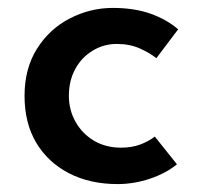

<svg xmlns="http://www.w3.org/2000/svg" viewBox="-20 -454 505 485"><path d="M427 -39Q399 -16 358.5 -2.5Q318 11 277 11Q207 11 154 -16.5Q101 -44 71.5 -93.5Q42 -143 42 -212Q42 -281 73.5 -331Q105 -381 156.5 -407.5Q208 -434 265 -434Q319 -434 360 -419.5Q401 -405 430 -380L375 -307Q359 -320 333.5 -331.5Q308 -343 275 -343Q242 -343 214 -326Q186 -309 170 -279.5Q154 -250 154 -212Q154 -176 171 -146Q188 -116 217.5 -98.5Q247 -81 286 -81Q312 -81 333 -88.5Q354 -96 371 -109Z"/></svg>

Font: Josefin Sans Thin SemiBold
Style: Regular
Weight: 600
Version: Version 2.000